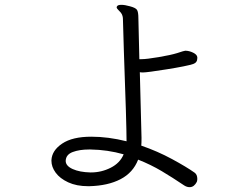

<svg xmlns="http://www.w3.org/2000/svg" viewBox="-20 -759 1040 795"><path d="M193 -93V-96Q195 -136 237.5 -164.5Q280 -193 358 -193Q428 -193 504 -174Q504 -245 493 -544L489 -680Q489 -691 484 -701Q481 -707 472 -715.5Q463 -724 463 -729L464 -732Q467 -739 482 -739Q497 -739 518 -733Q541 -727 547 -718.5Q553 -710 553 -683L557 -514H566Q587 -514 637 -522.5Q687 -531 713 -539Q743 -549 747 -549Q763 -549 779.5 -541Q796 -533 797 -522V-518Q797 -500 780 -494Q752 -485 670.5 -472Q589 -459 572 -459Q563 -459 559 -460L566 -188Q566 -166 565 -156Q632 -133 692 -100.5Q752 -68 786 -44Q797 -36 797 -18Q797 -12 795 -6Q790 4 782.5 10Q775 16 765 16Q754 16 743 9Q694 -24 649.5 -50.5Q605 -77 552 -98Q531 -44 479 -17Q427 10 350 12H345Q297 12 262.5 -4Q228 -20 210.5 -44Q193 -68 193 -93ZM492 -120Q425 -139 355 -140H348Q309 -140 281 -129.5Q253 -119 252 -93Q252 -72 281 -59Q310 -46 354 -45H357Q400 -45 438.5 -64.5Q477 -84 492 -120Z"/></svg>

Font: Fusion Kai T
Style: Regular
Weight: 400
Designer: Fontworks Inc.
Version: Version 24.134;May 13, 2024